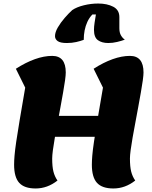

<svg xmlns="http://www.w3.org/2000/svg" viewBox="-20 -1043 864 1089"><path d="M623 26Q559 26 530 -6Q501 -38 501 -109Q501 -131 503.5 -161Q506 -191 513 -239Q520 -287 532.5 -361.5Q545 -436 564 -546L511 -653Q567 -689 619 -707.5Q671 -726 717 -726Q794 -726 794 -632Q794 -617 790 -587.5Q786 -558 779 -519Q772 -480 764 -435.5Q756 -391 747.5 -346.5Q739 -302 732 -262Q725 -222 721 -191.5Q717 -161 717 -144Q717 -98 724 -70Q731 -42 747 -19Q690 26 623 26ZM182 26Q118 26 89 -6Q60 -38 60 -109Q60 -131 62.5 -161Q65 -191 72 -239Q79 -287 91.5 -361.5Q104 -436 123 -546L70 -653Q126 -689 178 -707.5Q230 -726 276 -726Q353 -726 353 -632Q353 -617 349 -587.5Q345 -558 338 -519Q331 -480 323 -435.5Q315 -391 306.5 -346.5Q298 -302 291 -262Q284 -222 280 -191.5Q276 -161 276 -144Q276 -98 283 -70Q290 -42 306 -19Q249 26 182 26ZM233 -267 255 -386H601L581 -267ZM359 -799Q322 -799 307 -810Q292 -821 292 -838Q292 -860 308 -887.5Q324 -915 347 -941.5Q370 -968 390 -986Q415 -1003 455.5 -1013Q496 -1023 537 -1023Q587 -1023 622 -1005Q657 -987 657 -946V-883Q657 -858 666 -842.5Q675 -827 688 -818Q669 -811 644 -805Q619 -799 594 -799Q558 -799 535.5 -815Q513 -831 513 -874Q513 -891 516.5 -914.5Q520 -938 524 -961H504Q486 -942 475.5 -919Q465 -896 460 -870.5Q455 -845 455 -817Q436 -810 412 -804.5Q388 -799 359 -799Z"/></svg>

Font: Lemonada
Style: Regular
Weight: 400
Designer: Mohamed Gaber (Arabic), Eduardo Tunni (Latin)
Foundry: Kief Type Foundry
Version: Version 4.005